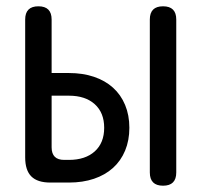

<svg xmlns="http://www.w3.org/2000/svg" viewBox="-20 -580 640 610"><path d="M144 -348H199Q243 -348 278.5 -336Q314 -324 339 -301.5Q364 -279 377.5 -246.5Q391 -214 391 -174Q391 -134 377.5 -101.5Q364 -69 339 -46.5Q314 -24 278.5 -12Q243 0 199 0H140Q99 0 79.5 -19.5Q60 -39 60 -80V-518Q60 -539 70.5 -549.5Q81 -560 102 -560Q123 -560 133.5 -549.5Q144 -539 144 -518ZM144 -112Q144 -92 154 -82Q164 -72 184 -72H199Q251 -72 281 -99Q311 -126 311 -174Q311 -222 281 -249Q251 -276 199 -276H144ZM540 -32Q540 -11 529.5 -0.5Q519 10 498 10Q477 10 466.5 -0.5Q456 -11 456 -32V-518Q456 -539 466.5 -549.5Q477 -560 498 -560Q519 -560 529.5 -549.5Q540 -539 540 -518Z"/></svg>

Font: Maple Mono Normal
Style: Regular
Weight: 400
Monospace: yes
Designer: subframe7536
Version: Version 7.000